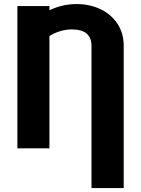

<svg xmlns="http://www.w3.org/2000/svg" viewBox="-20 -737 700 954"><path d="M434.6 197.3V-508.8Q434.6 -590.8 336.9 -590.8Q279.8 -590.8 225.6 -558.1V0H66.4V-707H225.6V-686Q289.6 -716.8 360.4 -716.8Q426.3 -716.8 479.7 -691.2Q533.2 -665.5 564 -618.4Q594.7 -571.3 594.7 -508.8V197.3Z"/></svg>

Font: Pretendard JP ExtraBold
Style: Regular
Weight: 800
Designer: Base glyphs from Inter by Rasmus Andersson; Hangeul glyphs from Noto Sans CJK(Source Han Sans) by Jang Soo-young and Kan
Foundry: Kil Hyung-jin
Version: Version 1.309